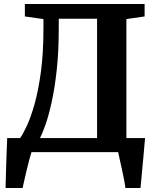

<svg xmlns="http://www.w3.org/2000/svg" viewBox="-20 -763 789 963"><path d="M7.9 180Q8.7 149.9 9.8 108.1Q10.8 66.2 12.6 19.6Q14.3 -27 16.1 -70.6H81.1Q94.7 -89.4 114.4 -131.3Q134 -173.1 153.1 -240.1Q172.1 -307.1 185 -401.6Q197.9 -496.1 197.9 -620V-667.3L104.7 -680.5V-743H705.3V-680.5L613.9 -667.3V-70.5H707.6Q706.2 -55.2 704 -29.8Q701.8 -4.3 699.1 25.9Q696.5 56.2 693.5 86.1Q690.6 116 688.4 140.9Q686.2 165.8 684.7 180H608.9Q607.1 163.4 602.3 138.1Q597.4 112.9 591.5 85.8Q585.5 58.7 580.3 35.6Q575.1 12.6 572.6 0H137.9Q133.3 13.1 126.6 38.8Q120 64.5 113 93.6Q106.1 122.6 100.7 146.6Q95.3 170.5 93.5 180ZM180.3 -70.5H466.9V-669H274.8L274.6 -614Q274.5 -502.8 264.6 -412.5Q254.7 -322.2 239.7 -253.5Q224.7 -184.9 208.7 -139.1Q192.6 -93.2 180.3 -70.5Z"/></svg>

Font: Merriweather Light
Style: Regular
Weight: 300
Designer: Eben Sorkin
Foundry: Eben Sorkin
Version: Version 2.100